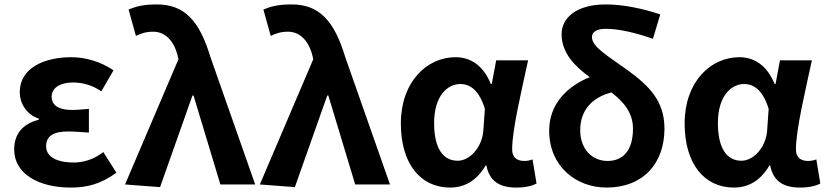

<svg xmlns="http://www.w3.org/2000/svg" viewBox="-20 -832 3728 866"><path d="M299 14C371 14 434 -1 505 -53L446 -146C401 -111 353 -99 314 -99C232 -99 188 -127 188 -172C188 -218 220 -239 287 -239C317 -239 349 -236 381 -234V-341C355 -339 328 -336 305 -336C243 -336 213 -358 213 -396C213 -436 252 -460 309 -460C354 -460 398 -447 437 -420L492 -515C437 -552 369 -574 302 -574C179 -574 69 -525 69 -416C69 -369 97 -316 155 -297V-292C89 -275 44 -234 44 -158C44 -46 157 14 299 14Z M702 12 848 -401H853L974 0H1131L929 -575C880 -738 812 -812 688 -812C625 -812 594 -803 560 -789L593 -670C617 -681 637 -689 671 -689C722 -689 763 -652 781 -582L785 -565L544 0Z M1310 12 1456 -401H1461L1582 0H1739L1537 -575C1488 -738 1420 -812 1296 -812C1233 -812 1202 -803 1168 -789L1201 -670C1225 -681 1245 -689 1279 -689C1330 -689 1371 -652 1389 -582L1393 -565L1152 0Z M2010 14C2078 14 2131 -19 2170 -85H2174C2188 -14 2234 14 2309 14C2351 14 2381 6 2400 -4L2382 -113C2369 -108 2356 -106 2345 -106C2313 -106 2290 -121 2290 -158C2290 -248 2333 -425 2362 -560H2218L2198 -453H2194C2159 -539 2100 -574 2035 -574C1905 -574 1788 -463 1788 -275C1788 -93 1877 14 2010 14ZM2044 -107C1979 -107 1938 -162 1938 -277C1938 -398 1997 -453 2056 -453C2103 -453 2142 -422 2167 -341L2160 -242C2154 -168 2100 -107 2044 -107Z M2720 -106C2654 -106 2597 -156 2597 -245C2597 -336 2652 -393 2738 -415C2793 -372 2835 -324 2835 -252C2835 -154 2791 -106 2720 -106ZM2958 -767C2877 -794 2790 -812 2713 -812C2576 -812 2513 -749 2513 -678C2513 -592 2574 -532 2640 -484C2541 -444 2457 -365 2457 -243C2457 -82 2578 14 2716 14C2880 14 2977 -94 2977 -252C2977 -376 2909 -444 2810 -516C2725 -578 2650 -619 2650 -665C2650 -686 2668 -702 2712 -702C2769 -702 2842 -686 2925 -657Z M3290 14C3358 14 3411 -19 3450 -85H3454C3468 -14 3514 14 3589 14C3631 14 3661 6 3680 -4L3662 -113C3649 -108 3636 -106 3625 -106C3593 -106 3570 -121 3570 -158C3570 -248 3613 -425 3642 -560H3498L3478 -453H3474C3439 -539 3380 -574 3315 -574C3185 -574 3068 -463 3068 -275C3068 -93 3157 14 3290 14ZM3324 -107C3259 -107 3218 -162 3218 -277C3218 -398 3277 -453 3336 -453C3383 -453 3422 -422 3447 -341L3440 -242C3434 -168 3380 -107 3324 -107Z"/></svg>

Font: Noto Sans CJK JP Bold
Style: Regular
Weight: 700
Designer: Ryoko NISHIZUKA (kana & ideographs); Paul D. Hunt (Latin, Greek & Cyrillic); Wenlong ZHANG (bopomofo); Sandoll Communica
Foundry: Adobe Systems Incorporated
Version: Version 1.004;PS 1.004;hotconv 1.0.82;makeotf.lib2.5.63406